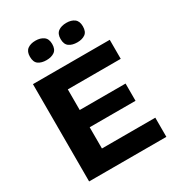

<svg xmlns="http://www.w3.org/2000/svg" viewBox="-203 -1001 1039 1128"><g transform="rotate(-30 316.0 -437.0)"><path d="M69 0V-660H231V0ZM186 0V-130H593V0ZM186 -274V-391H542V-274ZM186 -531V-660H590V-531ZM419 -742Q384 -742 363 -757Q342 -772 342 -808Q342 -843 363 -858.5Q384 -874 419 -874Q452 -874 472.5 -858.5Q493 -843 493 -808Q493 -771 472 -756.5Q451 -742 419 -742ZM209 -742Q176 -742 155 -756.5Q134 -771 134 -808Q134 -843 154.5 -858.5Q175 -874 209 -874Q242 -874 263.5 -858.5Q285 -843 285 -808Q285 -772 264 -757Q243 -742 209 -742Z"/></g></svg>

Font: Bricolage Grotesque 96pt ExtraBold ExtraBold
Style: Regular
Weight: 800
Version: Version 1.001;gftools[0.9.33.dev8+g029e19f]